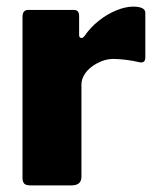

<svg xmlns="http://www.w3.org/2000/svg" viewBox="-20 -560 481 580"><path d="M72 0Q58 0 53 -5.5Q48 -11 48 -23V-509Q48 -530 65 -530H203Q219 -530 219 -512V-454Q219 -447 224.5 -445.5Q230 -444 235 -451Q253 -477 278 -497Q303 -517 331 -528.5Q359 -540 382 -540Q419 -540 419 -521V-387Q419 -368 401 -372Q381 -377 358.5 -379.5Q336 -382 323 -382Q305 -382 288 -375.5Q271 -369 256.5 -358Q242 -347 234 -333Q226 -319 226 -305V-26Q226 0 196 0H72Z"/></svg>

Font: Libre Franklin Thin ExtraBold
Style: Regular
Weight: 800
Version: Version 3.000